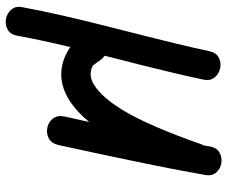

<svg xmlns="http://www.w3.org/2000/svg" viewBox="-81 -497 783 661"><g transform="rotate(90 310.5 -166.5)"><path d="M103 165Q118 83 142 -17Q149 -12 156 -8Q243 40 329 -16Q365 -40 400 -82L381 3Q376 27 388 42.5Q400 58 419 62Q438 66 455.5 57.5Q473 49 479 25Q557 -331 582 -480Q587 -504 574 -519Q561 -534 541.5 -537Q522 -540 505 -530.5Q488 -521 484 -496L480 -474Q477 -470 476 -466Q414 -289 360 -199Q316 -127 274 -100Q239 -77 205 -95Q204 -97 202 -100L194 -110Q182 -129 172 -135L176 -152Q234 -377 254 -475Q259 -499 246.5 -514Q234 -529 214.5 -533Q195 -537 178 -528Q161 -519 156 -495Q140 -416 79 -177Q26 30 5 147Q0 171 13 186Q26 201 45.5 204.5Q65 208 82 198.5Q99 189 103 165Z"/></g></svg>

Font: Balsamiq Sans
Style: Regular
Weight: 400
Designer: Michael Angeles
Foundry: Balsamiq SRL
Version: Version 1.020; ttfautohint (v1.8.4.7-5d5b);gftools[0.9.26]